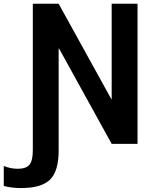

<svg xmlns="http://www.w3.org/2000/svg" viewBox="-91 -750 815 1001"><path d="M491.2 -730.5H626V0H491.2L216.8 -497.1H214.8V33.2Q214.8 143.6 169.4 187Q124 230.5 18.6 230.5Q-28.3 230.5 -71.3 219.7V115.2Q-36.1 129.9 1 129.9Q44.9 129.9 62.5 108.9Q80.1 87.9 80.1 33.2V-730.5H214.8L489.3 -233.4H491.2Z"/></svg>

Font: Mgen+ 1c bold
Style: Bold
Weight: 700
Designer: [Source Han Sans]
Ryoko NISHIZUKA  (kana & ideographs); Paul D. Hunt (Latin, Greek & Cyrillic); Wenlong ZHANG  (bopomofo
Version: Version 1.059.20150602